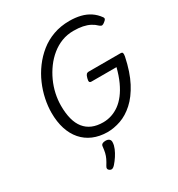

<svg xmlns="http://www.w3.org/2000/svg" viewBox="-267 -1072 1419 1533"><g transform="rotate(-30 443.0 -305.5)"><path d="M427 19Q355 18 297.5 -6.5Q240 -31 199.5 -77.5Q159 -124 138 -189.5Q117 -255 117 -337Q117 -398 130.5 -463Q144 -528 171.5 -591.5Q199 -655 240.5 -711Q282 -767 336 -810.5Q390 -854 458 -878.5Q526 -903 607 -903Q662 -903 708.5 -891.5Q755 -880 792 -855.5Q829 -831 856 -793Q864 -782 859.5 -773Q855 -764 841 -754Q828 -743 818 -741.5Q808 -740 795 -751Q773 -773 744.5 -788Q716 -803 679.5 -810.5Q643 -818 595 -818Q537 -818 486.5 -798.5Q436 -779 393 -744Q350 -709 316.5 -663.5Q283 -618 259 -565.5Q235 -513 223 -458Q211 -403 211 -349Q211 -279 225 -226Q239 -173 267.5 -137.5Q296 -102 338.5 -84Q381 -66 438 -66Q478 -66 516 -78.5Q554 -91 588 -115.5Q622 -140 652 -179Q682 -218 706.5 -271.5Q731 -325 749 -395H519Q504 -395 500.5 -404Q497 -413 503 -435Q509 -458 517 -466.5Q525 -475 540 -475H832Q847 -475 850.5 -466.5Q854 -458 850 -435Q823 -305 777 -217.5Q731 -130 673 -77.5Q615 -25 552 -3Q489 19 427 19ZM292 288Q280 281 278 270.5Q276 260 284 248Q301 221 311.5 199Q322 177 327.5 154Q333 131 336 101Q337 84 348 77Q359 70 378 70Q401 70 412.5 81Q424 92 422 111Q421 136 409 164.5Q397 193 379 220.5Q361 248 340 272Q328 286 316.5 290.5Q305 295 292 288Z"/></g></svg>

Font: Playwrite DE SAS
Style: Regular
Weight: 400
Designer: Veronika Burian, José Scaglione
Foundry: TypeTogether
Version: Version 1.002